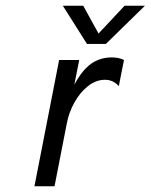

<svg xmlns="http://www.w3.org/2000/svg" viewBox="-20 -649 525 669"><path d="M100 0 186 -440H256L239 -354Q259 -391 279.5 -411.5Q300 -432 322.5 -440.5Q345 -449 369 -449Q380 -449 391 -447Q402 -445 412 -440L394 -349Q384 -360 372 -365.5Q360 -371 346 -371Q314 -371 286 -348.5Q258 -326 239 -291.5Q220 -257 213 -220L170 0ZM283 -496 199 -629H270L330 -520H312L414 -629H485L349 -496Z"/></svg>

Font: Teachers
Style: Italic
Weight: 400
Italic angle: -11°
Designer: Alfredo Marco Pradil, Chank Diesel
Version: Version 1.001